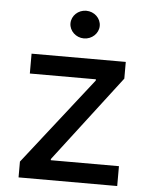

<svg xmlns="http://www.w3.org/2000/svg" viewBox="-53 -798 655 842"><g transform="rotate(5 274.0 -377.0)"><path d="M494.7 0V-87.4H194.6V-92.7L484.7 -471.9V-545.5H70V-458.1H360.8V-452.8L60.4 -69.6V0ZM292.6 -632.1C328.1 -632.1 357.2 -659.8 357.2 -692.8C357.2 -726.6 328.1 -753.9 292.6 -753.9C257.5 -753.9 228.3 -726.6 228.3 -692.8C228.3 -659.8 257.5 -632.1 292.6 -632.1Z"/></g></svg>

Font: Inter 465
Style: Regular
Weight: 400
Designer: Rasmus Andersson
Foundry: rsms
Version: Version 3.019;Glyphs 3.1.2 (3151)